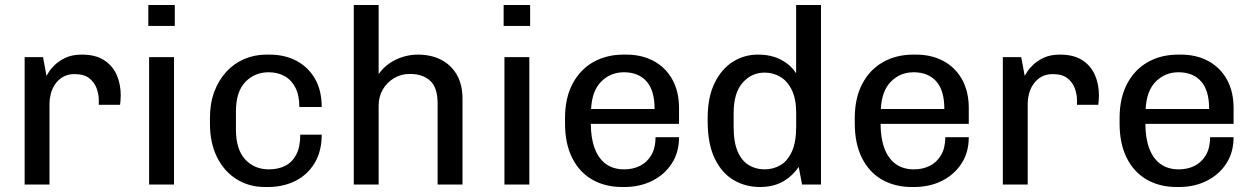

<svg xmlns="http://www.w3.org/2000/svg" viewBox="-20 -740 5025 770"><path d="M78.8 0V-511H152.5L166.5 -435.8Q168 -438 175.8 -451Q183.5 -464 200.4 -480.2Q217.2 -496.5 243.8 -508.8Q270.2 -521 308.5 -521Q362.2 -521 396.4 -499.4Q430.5 -477.8 447.4 -440.8Q464.2 -403.8 464.2 -357.2Q464.2 -346.5 463.2 -336.1Q462.2 -325.8 461.5 -319.8H376.2V-338.8Q376.2 -361.2 367.6 -385.4Q359 -409.5 338 -426.1Q317 -442.8 279 -442.8Q251 -442.8 231.6 -431Q212.2 -419.2 200.4 -401.2Q188.5 -383.2 183.5 -363Q178.5 -342.8 178.5 -325.5V0Z M578 0V-511H677.8V0ZM574.8 -636V-720H681V-636Z M1042.5 10Q979 10 928.9 -21.2Q878.8 -52.5 850.4 -109.6Q822 -166.8 822 -243.5V-267.5Q822 -325.8 839.4 -372.1Q856.8 -418.5 887.5 -452Q918.2 -485.5 959.5 -503.2Q1000.8 -521 1048.5 -521H1060.2Q1123 -521 1170.1 -495.5Q1217.2 -470 1243.8 -423.2Q1270.2 -376.5 1270.2 -311H1180.5Q1180.5 -357.8 1164.5 -388.8Q1148.5 -419.8 1120.9 -435Q1093.2 -450.2 1057.5 -450.2Q1001.2 -450.2 963.8 -411.2Q926.2 -372.2 926.2 -293V-220.2Q926.2 -141 963.1 -100.9Q1000 -60.8 1058.5 -60.8Q1095.8 -60.8 1124 -75.1Q1152.2 -89.5 1168.2 -120.2Q1184.2 -151 1184.2 -200H1270.2Q1270.2 -133.2 1241.8 -86Q1213.2 -38.8 1164.5 -14.4Q1115.8 10 1054.5 10Z M1398.8 0V-720H1498.5V-442.8Q1526 -481.5 1568.4 -501.2Q1610.8 -521 1656.2 -521Q1707.8 -521 1747.9 -500.9Q1788 -480.8 1811.4 -441.4Q1834.8 -402 1834.8 -343.2V0H1735V-325.5Q1735 -389 1705.2 -416.2Q1675.5 -443.5 1623.2 -443.5Q1588.8 -443.5 1560.4 -426.6Q1532 -409.8 1515.2 -381.1Q1498.5 -352.5 1498.5 -316.2V0Z M2003 0V-511H2102.8V0ZM1999.8 -636V-720H2106V-636Z M2475 10Q2407 10 2355.2 -19.6Q2303.5 -49.2 2274.8 -106.5Q2246 -163.8 2246 -245V-266Q2246 -347.5 2276.5 -404.6Q2307 -461.8 2360 -491.4Q2413 -521 2481 -521H2491.8Q2554 -521 2601.9 -495.1Q2649.8 -469.2 2676.5 -420.9Q2703.2 -372.5 2703.2 -306.5V-243.2H2349.5Q2349.5 -186 2365 -144.9Q2380.5 -103.8 2410.2 -82.2Q2440 -60.8 2483.2 -60.8Q2518.8 -60.8 2547 -75Q2575.2 -89.2 2592.1 -118Q2609 -146.8 2609 -189.8H2703.2Q2703.2 -129 2674 -84.1Q2644.8 -39.2 2595.2 -14.6Q2545.8 10 2483.8 10ZM2350.5 -302.8H2605.2Q2605.2 -378 2572.5 -414.1Q2539.8 -450.2 2482.2 -450.2Q2428.8 -450.2 2391.5 -413.2Q2354.2 -376.2 2350.5 -302.8Z M3027.8 10Q2970.2 10 2922.8 -17.5Q2875.2 -45 2846.6 -103.8Q2818 -162.5 2818 -255.2V-266.2Q2818 -349.5 2845.5 -406.2Q2873 -463 2918.6 -492Q2964.2 -521 3019.5 -521Q3073.5 -521 3112.5 -500.2Q3151.5 -479.5 3172.8 -446V-720H3272.5V0H3196.5L3183.2 -71Q3157.5 -33 3119.1 -11.5Q3080.8 10 3027.8 10ZM3046.2 -60.8Q3081 -60.8 3109.5 -77.4Q3138 -94 3155.5 -131.6Q3173 -169.2 3173 -231.5V-287.8Q3173 -342.5 3156 -378.2Q3139 -414 3110.1 -431.4Q3081.2 -448.8 3046.2 -448.8Q2994 -448.8 2958.1 -408.1Q2922.2 -367.5 2922.2 -286V-230.8Q2922.2 -168.8 2938.8 -131.5Q2955.2 -94.2 2983.4 -77.5Q3011.5 -60.8 3046.2 -60.8Z M3637 10Q3569 10 3517.2 -19.6Q3465.5 -49.2 3436.8 -106.5Q3408 -163.8 3408 -245V-266Q3408 -347.5 3438.5 -404.6Q3469 -461.8 3522 -491.4Q3575 -521 3643 -521H3653.8Q3716 -521 3763.9 -495.1Q3811.8 -469.2 3838.5 -420.9Q3865.2 -372.5 3865.2 -306.5V-243.2H3511.5Q3511.5 -186 3527 -144.9Q3542.5 -103.8 3572.2 -82.2Q3602 -60.8 3645.2 -60.8Q3680.8 -60.8 3709 -75Q3737.2 -89.2 3754.1 -118Q3771 -146.8 3771 -189.8H3865.2Q3865.2 -129 3836 -84.1Q3806.8 -39.2 3757.2 -14.6Q3707.8 10 3645.8 10ZM3512.5 -302.8H3767.2Q3767.2 -378 3734.5 -414.1Q3701.8 -450.2 3644.2 -450.2Q3590.8 -450.2 3553.5 -413.2Q3516.2 -376.2 3512.5 -302.8Z M4001.8 0V-511H4075.5L4089.5 -435.8Q4091 -438 4098.8 -451Q4106.5 -464 4123.4 -480.2Q4140.2 -496.5 4166.8 -508.8Q4193.2 -521 4231.5 -521Q4285.2 -521 4319.4 -499.4Q4353.5 -477.8 4370.4 -440.8Q4387.2 -403.8 4387.2 -357.2Q4387.2 -346.5 4386.2 -336.1Q4385.2 -325.8 4384.5 -319.8H4299.2V-338.8Q4299.2 -361.2 4290.6 -385.4Q4282 -409.5 4261 -426.1Q4240 -442.8 4202 -442.8Q4174 -442.8 4154.6 -431Q4135.2 -419.2 4123.4 -401.2Q4111.5 -383.2 4106.5 -363Q4101.5 -342.8 4101.5 -325.5V0Z M4699 10Q4631 10 4579.2 -19.6Q4527.5 -49.2 4498.8 -106.5Q4470 -163.8 4470 -245V-266Q4470 -347.5 4500.5 -404.6Q4531 -461.8 4584 -491.4Q4637 -521 4705 -521H4715.8Q4778 -521 4825.9 -495.1Q4873.8 -469.2 4900.5 -420.9Q4927.2 -372.5 4927.2 -306.5V-243.2H4573.5Q4573.5 -186 4589 -144.9Q4604.5 -103.8 4634.2 -82.2Q4664 -60.8 4707.2 -60.8Q4742.8 -60.8 4771 -75Q4799.2 -89.2 4816.1 -118Q4833 -146.8 4833 -189.8H4927.2Q4927.2 -129 4898 -84.1Q4868.8 -39.2 4819.2 -14.6Q4769.8 10 4707.8 10ZM4574.5 -302.8H4829.2Q4829.2 -378 4796.5 -414.1Q4763.8 -450.2 4706.2 -450.2Q4652.8 -450.2 4615.5 -413.2Q4578.2 -376.2 4574.5 -302.8Z"/></svg>

Font: Chivo Medium
Style: Regular
Weight: 500
Designer: Hector Gatti
Foundry: Omnibus-Type
Version: Version 2.002